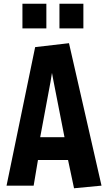

<svg xmlns="http://www.w3.org/2000/svg" viewBox="-20 -993 578 1027"><path d="M376 14 344 -137H183L160 0H15L168 -741L349 -762L523 0ZM258 -603 250 -554 195 -259H325L267 -555ZM298 -841V-973H426V-841ZM100 -841V-973H228V-841Z"/></svg>

Font: Freeman
Style: Regular
Weight: 400
Designer: Vernon Adams, Aoife Mooney, Rodrigo Fuenzalida
Foundry: Rodrigo Fuenzalida
Version: Version 1.000; ttfautohint (v1.8.4.7-5d5b)